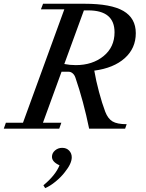

<svg xmlns="http://www.w3.org/2000/svg" viewBox="-40 -683 775 1019"><path d="M-20 0 -8.8 -31.7H82L301.3 -633.3H177.2L188.5 -663.1H408.7Q549.3 -663.1 615 -624.8Q680.7 -586.4 680.7 -506.8Q680.7 -426.8 622.1 -374.3Q563.5 -321.8 460.4 -308.1Q469.2 -255.9 485.6 -194.6Q502 -133.3 518.6 -89.8Q532.7 -53.2 557.1 -38.6Q581.5 -23.9 632.3 -23.9L624 0H433.1Q402.8 -147.5 360.4 -270.5Q355.5 -285.2 345.7 -293.7Q335.9 -302.2 324.7 -302.2H286.6L188 -31.7H285.6L274.4 0ZM428.2 -627.9H405.3L301.3 -343.3Q330.1 -337.4 362.3 -337.4Q450.7 -337.4 509.3 -385Q567.9 -432.6 567.9 -511.7Q567.9 -627.9 428.2 -627.9ZM199.7 315.4 190.4 300.3Q253.9 248 275.9 194.3Q235.8 176.3 235.8 149.4Q235.8 129.4 252 115.5Q268.1 101.6 290 101.6Q313 101.6 326.9 116.2Q340.8 130.9 340.8 151.9Q340.8 185.1 304.2 230.5Q284.7 256.3 255.1 280.5Q225.6 304.7 199.7 315.4Z"/></svg>

Font: Elstob 10pt Medium
Style: Italic
Weight: 500
Italic angle: -20°
Designer: Peter S. Baker
Version: Version 1.015